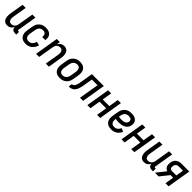

<svg xmlns="http://www.w3.org/2000/svg" viewBox="514 -2246 3971 3971"><g transform="rotate(45 2500.0 -260.0)"><path d="M167 8Q141 8 116.5 -0.5Q92 -9 75.5 -26.5Q59 -44 50 -67.5Q41 -91 37.5 -116Q34 -141 36 -167.5Q38 -194 42 -221L92 -520H183L131 -207Q128 -192 127 -176.5Q126 -161 128 -146Q130 -131 135.5 -117Q141 -103 150.5 -92.5Q160 -82 175 -77Q190 -72 205 -72Q226 -72 247 -79.5Q268 -87 284 -103Q300 -119 308.5 -140Q317 -161 321 -182L377 -520H468L397 -93Q396 -89 397 -85Q398 -81 400.5 -78Q403 -75 407 -73.5Q411 -72 416 -72H436L435 8H402Q382 8 363 3.5Q344 -1 330 -12.5Q316 -24 309.5 -42Q303 -60 305 -80Q294 -61 279.5 -44Q265 -27 247 -15Q229 -3 208 2.5Q187 8 167 8Z M707 8Q678 8 649.5 2Q621 -4 598 -18.5Q575 -33 559.5 -55.5Q544 -78 536.5 -105Q529 -132 529 -161.5Q529 -191 534 -221L554 -341Q558 -365 566 -390Q574 -415 589 -437.5Q604 -460 624.5 -478Q645 -496 669 -507.5Q693 -519 718.5 -523.5Q744 -528 769 -528Q794 -528 819 -524Q844 -520 865.5 -510Q887 -500 904.5 -483Q922 -466 931.5 -444Q941 -422 943 -397Q945 -372 941 -346L939 -336H849L850 -342Q854 -363 850.5 -383.5Q847 -404 835 -419.5Q823 -435 803.5 -441.5Q784 -448 762 -448Q740 -448 717.5 -439Q695 -430 679 -412Q663 -394 655 -372Q647 -350 643 -327L623 -207Q619 -182 620.5 -157Q622 -132 633.5 -112Q645 -92 667.5 -82Q690 -72 715 -72Q737 -72 759 -80.5Q781 -89 798 -106Q815 -123 826 -144Q837 -165 843 -187L926 -167Q917 -132 896.5 -98.5Q876 -65 846.5 -40Q817 -15 780 -3.5Q743 8 707 8Z M1006 0 1092 -520H1183L1170 -441Q1180 -459 1194 -476Q1208 -493 1226 -505Q1244 -517 1265 -522.5Q1286 -528 1306 -528Q1332 -528 1356.5 -519.5Q1381 -511 1398 -493.5Q1415 -476 1424 -452.5Q1433 -429 1436 -404Q1439 -379 1437.5 -352.5Q1436 -326 1431 -299L1382 0H1291L1343 -313Q1345 -328 1346 -343.5Q1347 -359 1345 -374Q1343 -389 1338 -403Q1333 -417 1323 -427.5Q1313 -438 1298.5 -443Q1284 -448 1269 -448Q1248 -448 1226.5 -440.5Q1205 -433 1189 -417Q1173 -401 1164.5 -380Q1156 -359 1153 -338L1097 0Z M1704 8Q1675 8 1647 2Q1619 -4 1596 -19Q1573 -34 1558 -56.5Q1543 -79 1536 -106Q1529 -133 1529 -162Q1529 -191 1534 -221L1554 -341Q1558 -365 1566 -390Q1574 -415 1589 -437.5Q1604 -460 1624.5 -478Q1645 -496 1669 -507.5Q1693 -519 1718.5 -523.5Q1744 -528 1769 -528Q1798 -528 1826 -522Q1854 -516 1877 -501Q1900 -486 1915.5 -463.5Q1931 -441 1938 -414Q1945 -387 1944.5 -358Q1944 -329 1939 -299L1919 -179Q1915 -155 1907 -130Q1899 -105 1884.5 -82.5Q1870 -60 1849.5 -42Q1829 -24 1805 -12.5Q1781 -1 1755 3.5Q1729 8 1704 8ZM1705 -72Q1728 -72 1751 -80.5Q1774 -89 1791 -106.5Q1808 -124 1817.5 -147Q1827 -170 1831 -193L1851 -313Q1853 -329 1854 -345Q1855 -361 1852 -376Q1849 -391 1843 -405Q1837 -419 1826 -429Q1815 -439 1800 -443.5Q1785 -448 1769 -448Q1746 -448 1722.5 -439.5Q1699 -431 1682 -413.5Q1665 -396 1656 -373Q1647 -350 1643 -327L1623 -207Q1620 -191 1619 -175Q1618 -159 1621 -144Q1624 -129 1630 -115Q1636 -101 1647 -91Q1658 -81 1673.5 -76.5Q1689 -72 1705 -72Z M1960 0 1973 -80Q1986 -80 1999.5 -85Q2013 -90 2023 -100Q2033 -110 2039.5 -123Q2046 -136 2051 -149Q2056 -162 2059.5 -175.5Q2063 -189 2066 -202.5Q2069 -216 2071.5 -229Q2074 -242 2076 -256L2120 -520H2468L2382 0H2291L2364 -440H2198L2166 -247Q2163 -229 2160 -212Q2157 -195 2152.5 -177.5Q2148 -160 2143 -143Q2138 -126 2130.5 -109.5Q2123 -93 2113.5 -77Q2104 -61 2091.5 -47Q2079 -33 2062.5 -24Q2046 -15 2028.5 -9Q2011 -3 1994 -1.5Q1977 0 1960 0Z M2506 0 2592 -520H2683L2648 -308H2842L2877 -520H2968L2882 0H2791L2828 -228H2634L2597 0Z M3211 8Q3181 8 3152.5 2.5Q3124 -3 3100.5 -17.5Q3077 -32 3060.5 -54.5Q3044 -77 3036.5 -104.5Q3029 -132 3029 -161.5Q3029 -191 3034 -221L3054 -341Q3058 -365 3066 -390Q3074 -415 3089 -437.5Q3104 -460 3124.5 -478Q3145 -496 3169 -507.5Q3193 -519 3218.5 -523.5Q3244 -528 3269 -528Q3294 -528 3319 -525Q3344 -522 3366.5 -513Q3389 -504 3407.5 -489Q3426 -474 3437 -453Q3448 -432 3450.5 -407Q3453 -382 3449 -357Q3445 -333 3434.5 -309.5Q3424 -286 3406.5 -268Q3389 -250 3366.5 -237.5Q3344 -225 3319.5 -217.5Q3295 -210 3271.5 -207.5Q3248 -205 3225 -205Q3199 -205 3173.5 -207Q3148 -209 3124 -214L3123 -207Q3120 -190 3119.5 -173.5Q3119 -157 3122.5 -141Q3126 -125 3134.5 -111.5Q3143 -98 3156 -88.5Q3169 -79 3185.5 -75.5Q3202 -72 3219 -72Q3238 -72 3258 -78Q3278 -84 3294.5 -97Q3311 -110 3323.5 -127.5Q3336 -145 3344 -164L3421 -132Q3407 -101 3385.5 -74Q3364 -47 3336 -27.5Q3308 -8 3275.5 0Q3243 8 3211 8ZM3224 -285Q3238 -285 3252 -286.5Q3266 -288 3280.5 -291.5Q3295 -295 3308.5 -301.5Q3322 -308 3333 -318Q3344 -328 3350.5 -341.5Q3357 -355 3360 -369Q3363 -387 3357 -404Q3351 -421 3337 -431Q3323 -441 3305.5 -444.5Q3288 -448 3269 -448Q3246 -448 3222.5 -439.5Q3199 -431 3182 -413.5Q3165 -396 3156 -373Q3147 -350 3143 -327L3137 -293Q3159 -289 3180.5 -287Q3202 -285 3224 -285Z M3506 0 3592 -520H3683L3648 -308H3842L3877 -520H3968L3882 0H3791L3828 -228H3634L3597 0Z M4167 8Q4141 8 4116.5 -0.5Q4092 -9 4075.5 -26.5Q4059 -44 4050 -67.5Q4041 -91 4037.5 -116Q4034 -141 4036 -167.5Q4038 -194 4042 -221L4092 -520H4183L4131 -207Q4128 -192 4127 -176.5Q4126 -161 4128 -146Q4130 -131 4135.5 -117Q4141 -103 4150.5 -92.5Q4160 -82 4175 -77Q4190 -72 4205 -72Q4226 -72 4247 -79.5Q4268 -87 4284 -103Q4300 -119 4308.5 -140Q4317 -161 4321 -182L4377 -520H4468L4397 -93Q4396 -89 4397 -85Q4398 -81 4400.5 -78Q4403 -75 4407 -73.5Q4411 -72 4416 -72H4436L4435 8H4402Q4382 8 4363 3.5Q4344 -1 4330 -12.5Q4316 -24 4309.5 -42Q4303 -60 4305 -80Q4294 -61 4279.5 -44Q4265 -27 4247 -15Q4229 -3 4208 2.5Q4187 8 4167 8Z M4592 0H4482L4643 -202Q4617 -210 4598 -227Q4579 -244 4568.5 -267.5Q4558 -291 4556.5 -318.5Q4555 -346 4559 -373Q4563 -394 4570 -414Q4577 -434 4589 -451.5Q4601 -469 4619 -483Q4637 -497 4656.5 -505.5Q4676 -514 4696.5 -517Q4717 -520 4737 -520H4968L4882 0H4791L4823 -193H4746ZM4708 -273H4836L4864 -440H4738Q4722 -440 4706 -435Q4690 -430 4677 -418.5Q4664 -407 4657.5 -391.5Q4651 -376 4648 -361Q4646 -344 4646.5 -328Q4647 -312 4655 -299Q4663 -286 4677 -279.5Q4691 -273 4708 -273Z"/></g></svg>

Font: Iosevka Medium
Style: Italic
Weight: 500
Italic angle: -9°
Monospace: yes
Designer: Belleve Invis
Foundry: Belleve Invis
Version: Version 32.5.0; ttfautohint (v1.8.4)